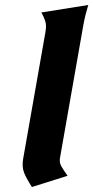

<svg xmlns="http://www.w3.org/2000/svg" viewBox="-20 -739 374 770"><path d="M162 -609Q167 -636 162 -652.5Q157 -669 146 -689L334 -719Q328 -699 323.5 -681.5Q319 -664 314 -637L221 -108Q217 -88 225.5 -73Q234 -58 251 -34L108 11Q87 -21 77 -45.5Q67 -70 73 -103Z"/></svg>

Font: LT Museum
Style: Bold Italic
Weight: 700
Designer: Daniel Lyons
Foundry: LyonsType
Version: Version 1.011